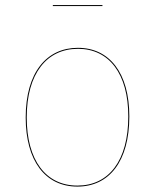

<svg xmlns="http://www.w3.org/2000/svg" viewBox="-20 -712 599 742"><path d="M375.9 -688.6V-692.5H184.2V-688.6ZM281 -527.2C159.6 -527.2 79.3 -431 79.3 -258.1C79.3 -91 154.6 9.1 279.1 9.1C402.4 9.1 479.8 -89 479.8 -262C479.8 -429.5 403.5 -527.2 281 -527.2ZM281 -523.4C401.3 -523.4 475.8 -427.3 475.8 -262C475.8 -90.9 400.2 5.2 279.1 5.2C156.9 5.2 83.3 -92.9 83.3 -258.1C83.3 -429.2 161.8 -523.3 281 -523.3Z"/></svg>

Font: Fira Sans Four
Style: Regular
Weight: 100
Designer: Carrois Corporate & Edenspiekermann AG
Foundry: Carrois Corporate GbR & Edenspiekermann AG
Version: Version 4.203;PS 004.203;hotconv 1.0.88;makeotf.lib2.5.64775